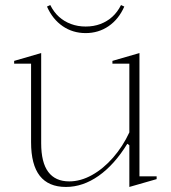

<svg xmlns="http://www.w3.org/2000/svg" viewBox="-20 -725 676 760"><path d="M241 15Q172 15 137.5 -29Q103 -73 103 -162V-473H36V-484L143 -515V-158Q143 -82 171 -44.5Q199 -7 254 -7Q299 -7 344 -32Q389 -57 427.5 -101Q466 -145 492 -201V-473H425V-484L532 -515V-27H600V-16L492 15V-150L484 -156Q433 -73 370.5 -29Q308 15 241 15ZM319 -594Q268 -594 228 -621.5Q188 -649 166 -699L179 -705Q193 -677 213.5 -658.5Q234 -640 261 -630Q288 -620 319 -620Q351 -620 377.5 -630Q404 -640 424.5 -658.5Q445 -677 459 -705L472 -699Q450 -649 410 -621.5Q370 -594 319 -594Z"/></svg>

Font: Kalnia ExtraLight
Style: Regular
Weight: 250
Designer: Frida Medrano
Foundry: Frida Medrano
Version: Version 1.105